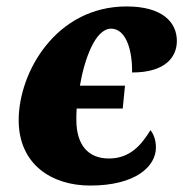

<svg xmlns="http://www.w3.org/2000/svg" viewBox="-20 -566 569 596"><path d="M260 10C402 10 464 -50 464 -108C464 -133 456 -151 447 -162C420 -118 385 -74 318 -74C253 -74 217 -117 217 -194C217 -200 217 -217 218 -229H361L368 -300H228C242 -381 275 -477 325 -477C367 -477 391 -420 390 -341C496 -341 529 -391 529 -439C529 -497 484 -546 373 -546C154 -546 38 -342 38 -193C38 -57 139 10 260 10Z"/></svg>

Font: Noto Serif SemiCondensed Black
Style: Italic
Weight: 900
Width: 4
Italic angle: -12°
Designer: Monotype Design Team
Foundry: Monotype Imaging Inc.
Version: Version 2.014